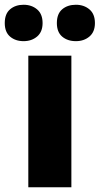

<svg xmlns="http://www.w3.org/2000/svg" viewBox="-58 -880 419 807"><path d="M242 -93H61V-646H242ZM-38 -783Q-38 -822 -15.5 -841Q7 -860 41 -860Q75 -860 98 -840.5Q121 -821 121 -783Q121 -746 98 -726.5Q75 -707 41 -707Q7 -707 -15.5 -726Q-38 -745 -38 -783ZM181 -783Q181 -822 203.5 -841Q226 -860 261 -860Q295 -860 318 -840.5Q341 -821 341 -783Q341 -746 318 -726.5Q295 -707 261 -707Q226 -707 203.5 -726Q181 -745 181 -783Z"/></svg>

Font: Noto Sans Telugu UI SemiCondensed Black
Style: Regular
Weight: 900
Width: 4
Designer: Jelle Bosma - Monotype Design Team
Foundry: Monotype Imaging Inc.
Version: Version 2.005; ttfautohint (v1.8.4.7-5d5b)